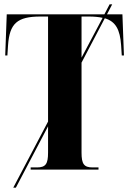

<svg xmlns="http://www.w3.org/2000/svg" viewBox="-20 -780 594 883"><path d="M201 -78C201 -26 190 -10 150 -10H121V0H433V-10H406C366 -10 355 -26 355 -78V-492L462 -696C512 -681 532 -644 537 -572L540 -525H550L543 -714H472L496 -760H484L460 -714H11L4 -525H14L17 -572C24 -672 59 -704 166 -704H201V-221L41 83H53L201 -199ZM355 -704H388C413 -704 434 -702 452 -698L355 -515Z"/></svg>

Font: Noto Serif Display Condensed Extra
Style: Regular
Weight: 800
Width: 3
Designer: Monotype Design Team
Foundry: Monotype Imaging Inc.
Version: Version 1.900